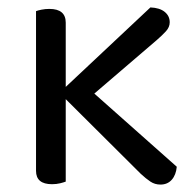

<svg xmlns="http://www.w3.org/2000/svg" viewBox="-20 -491 527 517"><path d="M385 -471Q410 -470 423.5 -459Q437 -448 437 -431Q437 -418 427 -407Q417 -396 402 -383L234 -239L456 -42Q454 -20 442.5 -7Q431 6 412 6Q397 6 385 -2Q373 -10 359 -23L157 -224V-2Q152 0 142 2.5Q132 5 120 5Q77 5 77 -31V-461Q82 -463 92 -465Q102 -467 113 -467Q157 -467 157 -430V-257Z"/></svg>

Font: Baloo Chettan 2
Style: Regular
Weight: 400
Designer: Maithili Shingre, Unnati Kotecha and Ek Type
Foundry: Ek Type
Version: Version 1.640;hotconv 1.0.111;makeotfexe 2.5.65597; ttfautoh